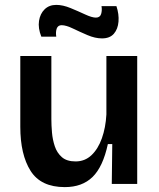

<svg xmlns="http://www.w3.org/2000/svg" viewBox="-20 -752 652 785"><path d="M245 13Q147 13 105 -53.5Q63 -120 63 -234V-523H190V-265Q190 -240 192.5 -210.5Q195 -181 204 -154Q213 -127 233 -109.5Q253 -92 289 -92Q327 -92 354 -117.5Q381 -143 396.5 -186.5Q412 -230 415 -284V-523H541V0H437L439 -163H421Q401 -70 358.5 -28.5Q316 13 245 13ZM397 -595Q369 -595 337.5 -608.5Q306 -622 278 -635.5Q250 -649 232 -649Q217 -649 212 -635.5Q207 -622 210 -602H149Q135 -637 139.5 -666.5Q144 -696 162.5 -714Q181 -732 210 -732Q237 -732 268.5 -719Q300 -706 328 -693Q356 -680 372 -680Q389 -680 393.5 -695Q398 -710 395 -727H456Q467 -694 464.5 -663.5Q462 -633 445.5 -614Q429 -595 397 -595Z"/></svg>

Font: Bricolage Grotesque 10pt SemiBold
Style: Regular
Weight: 600
Designer: Mathieu Triay
Foundry: Atelier Triay
Version: Version 1.000; ttfautohint (v1.8.4.7-5d5b);gftools[0.9.29]